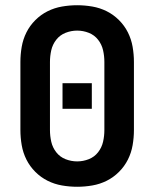

<svg xmlns="http://www.w3.org/2000/svg" viewBox="-20 -702 590 734"><path d="M275 12Q246 12 217 7Q188 2 162 -11Q136 -24 115 -45Q94 -66 81 -92Q68 -118 63 -147Q58 -176 58 -205V-465Q58 -494 63 -523Q68 -552 81 -578Q94 -604 115 -625Q136 -646 162 -659Q188 -672 217 -677Q246 -682 275 -682Q304 -682 333 -677Q362 -672 388 -659Q414 -646 435 -625Q456 -604 469 -578Q482 -552 487 -523Q492 -494 492 -465V-205Q492 -176 487 -147Q482 -118 469 -92Q456 -66 435 -45Q414 -24 388 -11Q362 2 333 7Q304 12 275 12ZM275 -85Q298 -85 319.5 -93.5Q341 -102 355 -120Q369 -138 374 -160Q379 -182 379 -205V-465Q379 -488 374 -510Q369 -532 355 -550Q341 -568 319.5 -576.5Q298 -585 275 -585Q252 -585 230.5 -576.5Q209 -568 195 -550Q181 -532 176 -510Q171 -488 171 -465V-205Q171 -182 176 -160Q181 -138 195 -120Q209 -102 230.5 -93.5Q252 -85 275 -85ZM219 -286V-384H331V-286Z"/></svg>

Font: Lode Term
Style: Bold
Weight: 700
Monospace: yes
Designer: Belleve Invis
Foundry: Belleve Invis
Version: Version 29.2.0